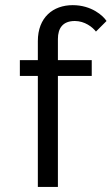

<svg xmlns="http://www.w3.org/2000/svg" viewBox="-20 -737 440 757"><path d="M129.2 0H208.3V-437.5H341.7V-500H208.3V-583.3C208.3 -625.8 227.5 -654.2 275 -654.2C314.2 -654.2 345 -630 358.3 -612.5L400 -654.2C386.7 -675 340.8 -716.7 266.7 -716.7C189.2 -716.7 129.2 -668.3 129.2 -575V-500H58.3V-437.5H129.2Z"/></svg>

Font: BoonHome
Style: Book
Weight: 400
Designer: Sungsit Sawaiwan
Foundry: Sungsit Sawaiwan
Version: Version 0.2